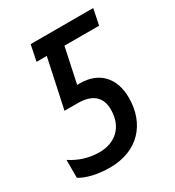

<svg xmlns="http://www.w3.org/2000/svg" viewBox="-154 -620 652 715"><g transform="rotate(-30 172.5 -263.0)"><path d="M112 10C233 10 302 -70 302 -180C302 -268 251 -318 171 -318H159L191 -468H340L354 -536H85L71 -468H115L70 -258H127C189 -258 222 -230 222 -176C222 -101 174 -59 106 -59C61 -59 19 -73 -15 -96V-19C14 -1 59 10 112 10Z"/></g></svg>

Font: Noto Sans Condensed
Style: Italic
Weight: 400
Width: 3
Italic angle: -12°
Designer: Monotype Design Team
Foundry: Monotype Imaging Inc.
Version: Version 2.013